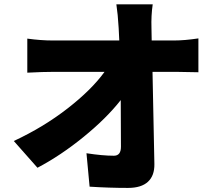

<svg xmlns="http://www.w3.org/2000/svg" viewBox="-20 -832 1040 903"><path d="M693.4 -641.6H798.8Q847.7 -641.6 913.1 -651.4V-492.2Q840.8 -494.1 807.6 -494.1H697.3Q706.1 -79.1 706.1 -60.5Q707 -5.9 675.8 22.9Q644.5 51.8 582 51.8Q492.2 51.8 401.4 45.9L386.7 -111.3Q461.9 -99.6 515.6 -99.6Q548.8 -99.6 548.8 -141.6Q548.8 -277.3 547.9 -361.3Q480.5 -275.4 373 -188Q265.6 -100.6 156.2 -43L44.9 -168.9Q183.6 -233.4 296.9 -321.3Q410.2 -409.2 471.7 -494.1H233.4Q182.6 -494.1 108.4 -490.2V-650.4Q171.9 -641.6 228.5 -641.6H541L538.1 -700.2Q534.2 -766.6 527.3 -811.5H698.2Q690.4 -758.8 692.4 -700.2Z"/></svg>

Font: GenEi Gothic M Heavy
Style: Regular
Weight: 800
Designer: o_tamon (Modified); [Source Han Sans]
Ryoko NISHIZUKA  (kana & ideographs); Paul D. Hunt (Latin, Greek & Cyrillic); Wenl
Version: Version 1.1a;Original Version 1.004